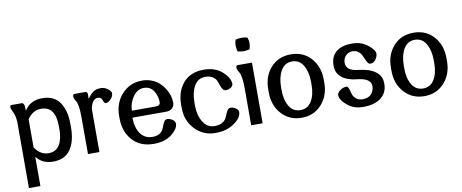

<svg xmlns="http://www.w3.org/2000/svg" viewBox="-77 -1104 3979 1652"><g transform="rotate(-10 1912.5 -278.0)"><path d="M307 -542Q410 -542 459 -470.5Q508 -399 508 -279V-251Q508 -131 459 -59.5Q410 12 307 12Q212 12 161 -56V200H61V-383Q56 -438 40 -468Q24 -498 24 -511Q24 -518 25.5 -522.5Q27 -527 32.5 -528.5Q38 -530 39 -530Q40 -530 48 -530H126Q136 -530 141.5 -521.5Q147 -513 148 -504Q149 -495 149.5 -480Q150 -465 151 -460Q201 -542 307 -542ZM407 -251V-279Q407 -454 281 -454Q208 -454 161 -383V-138Q208 -66 281 -66Q344 -66 375.5 -116Q407 -166 407 -251Z M819 -540Q849 -540 878 -519Q907 -498 907 -479Q907 -453 883.5 -429Q860 -405 842 -405Q832 -405 826 -414Q820 -423 817.5 -433.5Q815 -444 805.5 -453Q796 -462 779 -462Q746 -462 729 -428Q712 -394 712 -363V0H612V-326Q612 -380 606 -415Q600 -450 592.5 -461.5Q585 -473 579 -485.5Q573 -498 573 -511Q573 -518 574.5 -522.5Q576 -527 581.5 -528.5Q587 -530 588 -530Q589 -530 597 -530H681Q694 -530 698.5 -519Q703 -508 701 -494Q699 -480 701 -467Q726 -504 752 -522Q778 -540 819 -540Z M1043 -242Q1043 -157 1080 -103Q1117 -49 1186 -49Q1222 -49 1245 -62.5Q1268 -76 1277.5 -95Q1287 -114 1293.5 -132.5Q1300 -151 1309.5 -164.5Q1319 -178 1336 -178Q1358 -178 1380.5 -162.5Q1403 -147 1403 -126Q1403 -82 1343.5 -35Q1284 12 1187 12Q1067 12 1000 -64Q933 -140 933 -253V-277Q933 -390 1003 -466Q1073 -542 1179 -542Q1223 -542 1262 -527Q1301 -512 1327.5 -487.5Q1354 -463 1373.5 -432Q1393 -401 1402 -369.5Q1411 -338 1411 -308Q1411 -280 1391.5 -261Q1372 -242 1337 -242ZM1049 -302H1256Q1297 -302 1297 -333Q1297 -386 1268.5 -431.5Q1240 -477 1182 -477Q1125 -477 1087 -420.5Q1049 -364 1049 -302Z M1728 -48Q1767 -48 1792 -61.5Q1817 -75 1827.5 -94.5Q1838 -114 1845.5 -133.5Q1853 -153 1863 -166.5Q1873 -180 1889 -180Q1913 -180 1934.5 -164Q1956 -148 1956 -131Q1956 -81 1889.5 -34.5Q1823 12 1725 12Q1619 12 1547 -63.5Q1475 -139 1475 -251V-279Q1475 -395 1538.5 -468.5Q1602 -542 1718 -542Q1818 -542 1879 -486.5Q1940 -431 1940 -379Q1940 -360 1918.5 -347.5Q1897 -335 1878 -335Q1860 -335 1849.5 -350Q1839 -365 1832.5 -386Q1826 -407 1816.5 -428Q1807 -449 1783 -464Q1759 -479 1720 -479Q1656 -479 1623.5 -422Q1591 -365 1591 -279V-251Q1591 -166 1627.5 -107Q1664 -48 1728 -48Z M2085 -639Q2062 -639 2034 -646Q2025 -668 2025 -702Q2025 -727 2034 -749Q2058 -756 2084 -756Q2116 -756 2137 -749Q2147 -723 2147 -700Q2147 -676 2137 -646Q2106 -639 2085 -639ZM2138 -530V0H2038V-326Q2038 -380 2032 -415Q2026 -450 2018.5 -461.5Q2011 -473 2005 -485.5Q1999 -498 1999 -511Q1999 -518 2000.5 -522.5Q2002 -527 2007.5 -528.5Q2013 -530 2014 -530Q2015 -530 2023 -530Z M2236 -251V-279Q2236 -393 2302.5 -467.5Q2369 -542 2479 -542Q2587 -542 2654 -467Q2721 -392 2721 -279V-251Q2721 -138 2653 -63Q2585 12 2479 12Q2372 12 2304 -63Q2236 -138 2236 -251ZM2610 -251V-279Q2610 -365 2576.5 -422.5Q2543 -480 2479 -480Q2415 -480 2381.5 -422.5Q2348 -365 2348 -279V-251Q2348 -166 2381.5 -110.5Q2415 -55 2479 -55Q2543 -55 2576.5 -110.5Q2610 -166 2610 -251Z M3124 -151Q3124 -220 3003 -232Q2919 -240 2872 -278.5Q2825 -317 2825 -376V-383Q2825 -460 2873.5 -501Q2922 -542 3015 -542Q3093 -542 3149.5 -497.5Q3206 -453 3206 -420Q3206 -396 3187.5 -370Q3169 -344 3140 -344Q3128 -344 3118.5 -357.5Q3109 -371 3101 -390.5Q3093 -410 3083 -429.5Q3073 -449 3053 -462.5Q3033 -476 3006 -476Q2970 -476 2946.5 -450.5Q2923 -425 2923 -389Q2923 -320 3027 -309Q3124 -299 3176 -260.5Q3228 -222 3228 -158V-152Q3228 -77 3172.5 -32.5Q3117 12 3015 12Q2934 12 2877 -36Q2820 -84 2820 -126Q2820 -146 2846.5 -165.5Q2873 -185 2902 -185Q2914 -185 2921.5 -164.5Q2929 -144 2935 -119.5Q2941 -95 2963 -74.5Q2985 -54 3022 -54Q3073 -54 3098.5 -83Q3124 -112 3124 -151Z M3308 -251V-279Q3308 -393 3374.5 -467.5Q3441 -542 3551 -542Q3659 -542 3726 -467Q3793 -392 3793 -279V-251Q3793 -138 3725 -63Q3657 12 3551 12Q3444 12 3376 -63Q3308 -138 3308 -251ZM3682 -251V-279Q3682 -365 3648.5 -422.5Q3615 -480 3551 -480Q3487 -480 3453.5 -422.5Q3420 -365 3420 -279V-251Q3420 -166 3453.5 -110.5Q3487 -55 3551 -55Q3615 -55 3648.5 -110.5Q3682 -166 3682 -251Z"/></g></svg>

Font: Coupeur_Texte
Style: Regular
Weight: 400
Designer: Léa Rolland
Version: Version 1.000;PS 001.000;hotconv 1.0.88;makeotf.lib2.5.64775